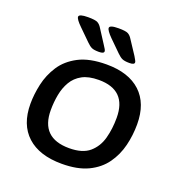

<svg xmlns="http://www.w3.org/2000/svg" viewBox="-131 -830 891 948"><g transform="rotate(20 315.0 -355.5)"><path d="M296 7Q178 7 114 -51.5Q50 -110 50 -219Q50 -269 62 -323Q74 -377 104.5 -424Q135 -471 191.5 -500.5Q248 -530 338 -530Q454 -530 517 -471.5Q580 -413 580 -303Q580 -246 566.5 -191Q553 -136 521 -91Q489 -46 434 -19.5Q379 7 296 7ZM304 -78Q374 -78 410.5 -109.5Q447 -141 460.5 -191Q474 -241 474 -299Q474 -445 328 -445Q274 -445 240.5 -426.5Q207 -408 188.5 -376.5Q170 -345 162.5 -305.5Q155 -266 155 -224Q155 -78 304 -78ZM440 -575Q415 -575 402.5 -580.5Q390 -586 375 -601L316 -659Q285 -690 285 -703Q285 -718 332 -718Q370 -718 382.5 -711Q395 -704 404 -689L452 -616Q458 -605 462 -598.5Q466 -592 466 -587Q466 -575 440 -575ZM280 -575Q254 -575 242 -580.5Q230 -586 215 -601L156 -659Q124 -690 124 -703Q124 -718 172 -718Q210 -718 222.5 -711Q235 -704 244 -689L291 -616Q298 -605 302 -598.5Q306 -592 306 -587Q306 -575 280 -575Z"/></g></svg>

Font: Asap Semi Expanded Semi Expanded Medium
Style: Italic
Weight: 500
Width: 6
Italic angle: -6°
Designer: Pablo Cosgaya
Foundry: Omnibus-Type
Version: Version 3.001; ttfautohint (v1.8.4.7-5d5b)